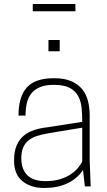

<svg xmlns="http://www.w3.org/2000/svg" viewBox="-20 -927 534 955"><path d="M199 8Q134 8 92 -25.5Q50 -59 50 -128Q50 -174 63 -204Q76 -234 98.5 -252.5Q121 -271 151 -280.5Q181 -290 216 -294L389 -321Q389 -356 386 -389Q383 -422 369.5 -448Q356 -474 327.5 -489.5Q299 -505 248 -505Q205 -505 177.5 -493Q150 -481 134.5 -460.5Q119 -440 113 -412Q107 -384 107 -352H72Q72 -445 113 -491.5Q154 -538 249 -538Q301 -538 335 -523Q369 -508 389 -483Q409 -458 417.5 -425Q426 -392 426 -355V-130L431 0H402L393 -81Q331 8 199 8ZM206 -26Q247 -26 278 -35.5Q309 -45 331 -59.5Q353 -74 367 -91Q381 -108 389 -123V-292L220 -264Q191 -259 166.5 -251.5Q142 -244 124 -230.5Q106 -217 96 -195Q86 -173 86 -140Q86 -85 116 -55.5Q146 -26 206 -26ZM277 -672H221V-728H277ZM355 -871H143V-907H355Z"/></svg>

Font: Tanohe Sans ExtraLight
Style: Regular
Weight: 250
Designer: Village Type and Design LLC & Cristiano Sobral
Foundry: Cooper Hewitt Smithsonian Design Museum
Version: Version 1.00;September 29, 2021;FontCreator 13.0.0.2655 64-b